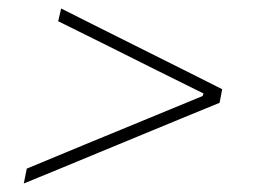

<svg xmlns="http://www.w3.org/2000/svg" viewBox="-20 -520 600 452"><path d="M36 -88 43 -123Q108.5 -150 178 -179Q247 -207.5 314 -235L457 -294L459 -300L340 -359Q284.5 -387 228 -415Q171.5 -443 117 -470L124 -500Q162.5 -480.5 199.5 -462L269.5 -427L360.5 -381.5L428.5 -347.5Q465 -329 503 -310L497 -278Q450 -258.5 405.5 -240.5Q360.5 -222 322 -206L213 -161Q173.5 -144.5 128.5 -126Q83.5 -107.5 36 -88Z"/></svg>

Font: Heraclito Thin
Style: Italic
Weight: 100
Italic angle: -12°
Designer: Kostas Bartsokas (font) & Cristiano Sobral (main changes)
Foundry: Kostas Bartsokas (font) & Cristiano Sobral (main changes)
Version: Version 1.00;July 8, 2020;FontCreator 13.0.0.2655 64-bit